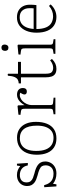

<svg xmlns="http://www.w3.org/2000/svg" viewBox="884 -1650 781 2588"><g transform="rotate(-90 1274.0 -356.5)"><path d="M55 14 44 -150 71 -152Q83 -107 104.5 -79Q126 -51 156 -38Q186 -25 225 -25Q283 -25 311 -55.5Q339 -86 339 -131Q339 -162 327 -181Q315 -200 284.5 -214Q254 -228 201 -241Q175 -248 150 -258Q125 -268 105 -283.5Q85 -299 72.5 -322.5Q60 -346 60 -380Q60 -419 77.5 -450Q95 -481 128.5 -499.5Q162 -518 208 -518Q245 -518 274.5 -506Q304 -494 329 -473L336 -518H361L371 -371L338 -372Q327 -427 292.5 -453Q258 -479 208 -479Q162 -479 135.5 -456Q109 -433 109 -389Q109 -353 125.5 -333Q142 -313 170 -302Q198 -291 232 -282Q263 -275 291.5 -264Q320 -253 342.5 -237Q365 -221 378 -196.5Q391 -172 391 -137Q391 -97 372 -62.5Q353 -28 316.5 -7Q280 14 229 14Q189 14 154 2.5Q119 -9 90 -32L83 14Z M701 14Q630 14 581 -18Q532 -50 507 -109Q482 -168 482 -249Q482 -332 508.5 -392Q535 -452 586.5 -484.5Q638 -517 712 -517Q780 -517 827.5 -485.5Q875 -454 900 -397Q925 -340 925 -262Q925 -176 899.5 -113.5Q874 -51 824.5 -18.5Q775 14 701 14ZM710 -25Q763 -25 799 -50.5Q835 -76 854.5 -126Q874 -176 874 -249Q874 -307 863 -350Q852 -393 830.5 -421.5Q809 -450 777.5 -464.5Q746 -479 704 -479Q650 -479 611.5 -454.5Q573 -430 553 -381Q533 -332 533 -258Q533 -180 553.5 -128.5Q574 -77 613.5 -51Q653 -25 710 -25Z M1027 0V-24L1075 -32Q1091 -34 1096.5 -43Q1102 -52 1102 -77V-402Q1102 -438 1096 -449.5Q1090 -461 1068 -464L1019 -471L1022 -498L1137 -510L1147 -504L1150 -417H1151Q1178 -464 1213 -490.5Q1248 -517 1292 -517Q1333 -517 1357 -496.5Q1381 -476 1381 -439Q1381 -420 1375 -407.5Q1369 -395 1358.5 -390Q1348 -385 1332 -385Q1315 -385 1304.5 -393Q1294 -401 1294 -416Q1294 -423 1296 -430.5Q1298 -438 1303.5 -448.5Q1309 -459 1318 -473Q1288 -485 1258.5 -475.5Q1229 -466 1205 -442.5Q1181 -419 1166 -386Q1151 -353 1151 -319V-75Q1151 -54 1156 -44Q1161 -34 1176 -32L1251 -24V0Z M1641 14Q1597 14 1571.5 -3Q1546 -20 1535.5 -53Q1525 -86 1525 -134V-464H1443V-494Q1473 -495 1494.5 -507.5Q1516 -520 1529.5 -551.5Q1543 -583 1547 -640L1567 -643L1574 -638V-504H1734V-464H1574V-127Q1574 -68 1595.5 -49Q1617 -30 1654 -30Q1679 -30 1704 -40Q1729 -50 1755 -71L1773 -46Q1740 -14 1708.5 0Q1677 14 1641 14Z M1842 0V-24L1890 -32Q1904 -34 1910 -43Q1916 -52 1916 -80V-402Q1916 -438 1910 -449.5Q1904 -461 1882 -464L1831 -471L1834 -498L1954 -510L1965 -504V-76Q1965 -53 1970 -44Q1975 -35 1990 -32L2039 -24V0ZM1924 -633Q1902 -633 1892 -646Q1882 -659 1882 -678Q1882 -699 1892.5 -713Q1903 -727 1925 -727Q1947 -727 1957 -715.5Q1967 -704 1967 -683Q1967 -664 1956.5 -648.5Q1946 -633 1924 -633Z M2339 14Q2274 14 2226 -17Q2178 -48 2152.5 -108Q2127 -168 2127 -254Q2127 -331 2151.5 -390.5Q2176 -450 2221.5 -484Q2267 -518 2333 -518Q2389 -518 2427 -495.5Q2465 -473 2484.5 -434Q2504 -395 2504 -345Q2504 -324 2503 -302Q2502 -280 2499 -256H2176Q2177 -175 2198.5 -125Q2220 -75 2259.5 -53Q2299 -31 2348 -31Q2387 -31 2422 -45Q2457 -59 2488 -86L2508 -64Q2473 -25 2429.5 -5.5Q2386 14 2339 14ZM2177 -293H2455Q2457 -309 2457 -322Q2457 -335 2457 -352Q2457 -408 2426 -444.5Q2395 -481 2334 -481Q2287 -481 2254 -459.5Q2221 -438 2201.5 -396Q2182 -354 2177 -293Z"/></g></svg>

Font: Literata 18pt ExtraLight
Style: Regular
Weight: 250
Designer: Latin by Veronika Burian and Jose Scaglione. Greek by Irene Vlachou. Cyrillic by Vera Evstafieva.
Foundry: TypeTogether
Version: Version 3.103;gftools[0.9.29]